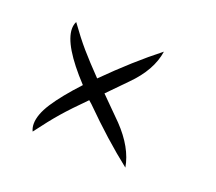

<svg xmlns="http://www.w3.org/2000/svg" viewBox="-63 -387 503 448"><g transform="rotate(20 188.5 -162.5)"><path d="M159 -132 151 -139Q118 -106 98 -83Q78 -60 52 -25Q48 -33 48 -43Q48 -66 67.5 -96Q87 -126 125 -167Q56 -241 56 -282Q56 -292 60 -300Q83 -268 102 -246Q121 -224 151 -193Q216 -258 276 -305Q269 -257 224 -212L179 -166L232 -113Q276 -67 284 -20Q224 -67 159 -132Z"/></g></svg>

Font: Dancing Script
Style: Regular
Weight: 400
Designer: Pablo Impallari
Foundry: Pablo Impallari
Version: Version 2.000